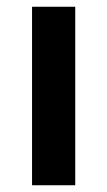

<svg xmlns="http://www.w3.org/2000/svg" viewBox="-20 -549 318 569"><path d="M203 -529V0H75V-529Z"/></svg>

Font: FiraGO Medium
Style: Regular
Weight: 500
Designer: bBox Type
Foundry: bBox Type GmbH
Version: Version 1.001;PS 001.001;hotconv 1.0.88;makeotf.lib2.5.64775